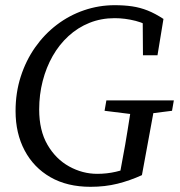

<svg xmlns="http://www.w3.org/2000/svg" viewBox="-20 -705 695 740"><path d="M40 -277Q40 -348 60 -410Q80 -472 115.5 -522.5Q151 -573 199 -609.5Q247 -646 304 -665.5Q361 -685 422 -685Q459 -685 489.5 -680.5Q520 -676 549 -664.5Q578 -653 610 -632L587 -492H531L530 -632L572 -591Q544 -614 503 -624.5Q462 -635 422 -635Q370 -635 325 -617Q280 -599 244 -566Q208 -533 183 -489Q158 -445 144.5 -392.5Q131 -340 131 -283Q131 -202 163 -147Q195 -92 246.5 -63.5Q298 -35 355 -35Q392 -35 426.5 -43Q461 -51 495 -65L441 -30L452 -90Q463 -147 472 -204.5Q481 -262 490 -318H580L527 -30Q481 -9 433 3Q385 15 329 15Q239 15 174.5 -22Q110 -59 75 -125Q40 -191 40 -277ZM383 -278 390 -318H650L643 -278L524 -263H504Z"/></svg>

Font: Source Serif 4
Style: Italic
Weight: 400
Italic angle: -12°
Designer: Frank Grießhammer
Foundry: Adobe Systems Incorporated
Version: Version 4.004;hotconv 1.0.116;makeotfexe 2.5.65601